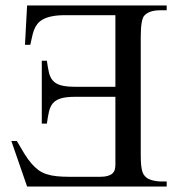

<svg xmlns="http://www.w3.org/2000/svg" viewBox="-20 -682 651 702"><path d="M21.5 -166.5H41.5Q57.1 -139.2 69.8 -118.9Q82.5 -98.6 95 -84.2Q107.4 -69.8 120.4 -60.3Q133.3 -50.8 149.7 -45.4Q166 -40 186.5 -37.8Q207 -35.6 233.9 -35.6H345.7Q362.8 -35.6 373.8 -38.8Q384.8 -42 391.1 -47.9Q397.5 -53.7 399.7 -62Q401.9 -70.3 401.9 -80.1V-328.1H255.9Q222.7 -328.1 203.4 -322.5Q184.1 -316.9 173.8 -304.9Q163.6 -293 159.2 -274.4Q154.8 -255.9 151.4 -230H132.8V-460H151.4Q154.8 -435.1 158.9 -417Q163.1 -398.9 173.3 -387.2Q183.6 -375.5 202.9 -370.1Q222.2 -364.7 255.9 -364.7H401.9V-626.5H218.3Q189 -626.5 169.2 -622.3Q149.4 -618.2 136.5 -610.8Q123.5 -603.5 116 -593.5Q108.4 -583.5 104 -571.3Q99.6 -559.1 96.9 -545.7Q94.2 -532.2 90.8 -518.1H71.3L79.1 -662.1H589.4V-644.5H566.4Q524.9 -644.5 507.3 -624.5Q501.5 -618.2 498 -598.9Q494.6 -579.6 494.6 -547.4V-117.7Q494.6 -95.7 495.8 -81.5Q497.1 -67.4 499.5 -58.1Q502 -48.8 505.6 -43.5Q509.3 -38.1 514.2 -33.7Q519 -29.3 526.4 -26.4Q533.7 -23.4 541.3 -21.7Q548.8 -20 555.7 -19.3Q562.5 -18.6 566.4 -18.6H589.4V0H79.1Z"/></svg>

Font: Doulos SIL Compact
Style: Regular
Weight: 400
Designer: Walt Agee, Victor Gaultney, Peter Martin, Debbi Hosken
Foundry: SIL International
Version: Version 4.110; 2011; Maintenance release ; LnSpcTght